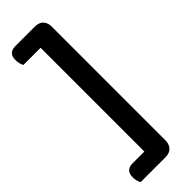

<svg xmlns="http://www.w3.org/2000/svg" viewBox="-259 -668 798 798"><g transform="rotate(-45 140.5 -269.0)"><path d="M214 -593V48H119V-593ZM214 -574H18Q14 -581 11.5 -591Q9 -601 9 -612Q9 -633 19.5 -643Q30 -653 49 -653H164Q189 -653 201.5 -639.5Q214 -626 214 -604ZM164 115H18Q14 108 11.5 98.5Q9 89 9 77Q9 56 19.5 46Q30 36 49 36H214V65Q214 87 201.5 101Q189 115 164 115Z"/></g></svg>

Font: Baloo Bhaijaan 2 Medium
Style: Regular
Weight: 500
Designer: Sanskriti Dholi, Noopur Datye and Ek Type
Foundry: Ek Type
Version: Version 1.701